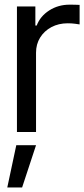

<svg xmlns="http://www.w3.org/2000/svg" viewBox="-20 -574 366 835"><path d="M53.7 0V-545.9H133.8V-462.9H139.6Q154.8 -503.4 194.1 -528.6Q233.4 -553.7 282.2 -553.7Q291.5 -553.7 305.2 -553.5Q318.8 -553.2 326.2 -552.7V-467.8Q321.8 -468.8 306.6 -470.7Q291.5 -472.7 274.4 -472.7Q234.9 -472.7 203.6 -456.1Q172.4 -439.5 154.5 -410.6Q136.7 -381.8 136.7 -344.7V0ZM11.7 241.2 50.8 57.6H136.7L76.2 241.2Z"/></svg>

Font: Inter Tight
Style: Regular
Weight: 400
Designer: Rasmus Andersson
Foundry: rsms
Version: Version 3.002